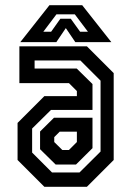

<svg xmlns="http://www.w3.org/2000/svg" viewBox="-20 -718 504 738"><path d="M150.5 0 47.5 -103V-245.5L150.5 -348.5H275.5V-368L245 -398.5H54.5V-540H314L417 -437V-103L314 0ZM180 -55H285.5L366.5 -135.5V-408L289 -485.5H113V-454.5H275L335.5 -395V-295.5H176L103.5 -224V-131.5ZM194 -85.5 134 -144.5V-212.5L187.5 -265.5H335.5V-148.5L272 -85.5ZM219.5 -141.5H245L275.5 -172V-212H209.5L188.5 -191V-172ZM170 -698H296L408 -556H269.5L233 -610L196.5 -556H58ZM197 -663 146.5 -596H176.5L212 -646H252L288 -596H318L267.5 -663Z"/></svg>

Font: Tourney Condensed SemiBold
Style: Regular
Weight: 600
Width: 3
Designer: Tyler Finck
Foundry: Etcetera Type Co
Version: Version 1.010; ttfautohint (v1.8.3)